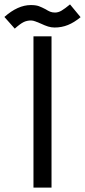

<svg xmlns="http://www.w3.org/2000/svg" viewBox="-55 -851 386 872"><path d="M97 -686H179V1H97ZM85 -828Q108 -828 121.5 -823Q135 -818 152 -809Q163 -802 172.5 -798Q182 -794 195 -794Q210 -794 225 -803Q240 -812 263 -831L311 -773Q282 -749 253.5 -737.5Q225 -726 193 -726Q178 -726 163.5 -730.5Q149 -735 130 -744Q118 -749 106.5 -753.5Q95 -758 86 -758Q68 -758 53 -751Q38 -744 12 -721L-35 -774Q26 -828 85 -828Z"/></svg>

Font: Bellota Text
Style: Bold
Weight: 700
Designer: Kemie Guaida
Foundry: Kemie Guaida
Version: Version 4.001